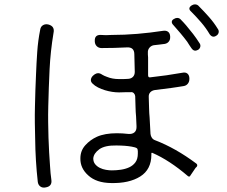

<svg xmlns="http://www.w3.org/2000/svg" viewBox="-20 -856 1040 879"><path d="M940 -699Q923 -728 900.5 -754Q878 -780 855 -803Q838 -818 857 -831Q865 -836 872 -836Q884 -836 891 -827Q914 -804 937 -778Q960 -752 977 -724Q983 -716 981 -707Q979 -698 971 -693Q964 -688 958 -688Q948 -688 940 -699ZM856 -636Q851 -643 846.5 -650Q842 -657 837 -665Q822 -685 806 -704Q790 -723 773 -742Q766 -749 766.5 -756.5Q767 -764 776 -769Q784 -774 791 -774Q802 -774 809 -765Q814 -760 820 -753.5Q826 -747 832 -740Q849 -720 864 -700.5Q879 -681 893 -659Q899 -651 897 -642Q895 -633 887 -628Q879 -624 874 -624Q864 -624 856 -636ZM153 -23Q142 -122 141 -220Q140 -256 139.5 -293Q139 -330 140 -368Q141 -406 142 -443Q143 -480 145 -517Q147 -568 150.5 -619Q154 -670 164 -720Q166 -734 176.5 -740.5Q187 -747 201 -744Q232 -736 225 -705Q211 -621 207 -538Q203 -455 201 -370Q200 -332 200.5 -296Q201 -260 202 -225Q203 -190 205 -158Q207 -126 209 -97Q211 -61 215 -34Q220 -3 189 2Q175 5 165 -2Q155 -9 153 -23ZM488 -18Q421 -19 384 -53Q347 -86 348 -131Q348 -166 370.5 -191Q393 -216 424 -230Q460 -246 515 -246Q541 -246 566 -243Q585 -241 595.5 -250Q606 -259 605 -278L603 -322Q601 -342 600.5 -365.5Q600 -389 599 -416Q598 -424 592.5 -429.5Q587 -435 579 -434H560L525 -433Q510 -433 493.5 -435.5Q477 -438 460.5 -443Q444 -448 429 -455.5Q414 -463 403 -474Q394 -483 396.5 -494Q399 -505 410 -513L414 -516Q422 -521 429 -521Q438 -521 448 -514Q456 -509 470 -504Q494 -494 525 -494Q535 -494 545.5 -494Q556 -494 567 -495Q581 -496 589 -504.5Q597 -513 597 -527L595 -607Q595 -641 561 -639Q503 -636 445 -636Q432 -636 423.5 -644Q415 -652 414 -665V-667Q412 -698 443 -696Q464 -694 490 -696Q550 -696 609 -701Q668 -706 727 -715Q741 -717 749.5 -710.5Q758 -704 759 -690V-688Q760 -675 753 -666Q746 -657 734 -655Q723 -653 710.5 -652Q698 -651 684 -649Q673 -647 665.5 -639Q658 -631 657 -620Q657 -612 657 -606Q657 -600 658 -593V-512Q658 -500 668 -502Q742 -510 815 -523Q829 -526 837.5 -519.5Q846 -513 847 -499V-494Q847 -482 840 -473Q833 -464 821 -462Q807 -460 792.5 -457.5Q778 -455 762 -453L690 -444Q676 -442 668 -433.5Q660 -425 661 -411Q662 -384 662.5 -360.5Q663 -337 665 -317L669 -243Q670 -233 675.5 -225Q681 -217 690 -214Q784 -178 879 -107Q886 -101 881 -93L875 -87L874 -86V-85Q873 -84 873 -84L852 -53Q848 -44 840 -50Q798 -86 757.5 -112.5Q717 -139 678 -156Q673 -158 673 -153V-148Q673 -80 622 -48Q571 -16 488 -18ZM492 -76Q512 -76 533 -79Q554 -82 571.5 -90Q589 -98 600 -113Q611 -128 611 -153V-164L610 -171Q610 -178 597 -181.5Q584 -185 567 -187Q550 -189 534 -189.5Q518 -190 513 -190Q461 -191 435 -173Q409 -154 407 -131Q407 -115 415.5 -104.5Q424 -94 437 -87.5Q450 -81 465 -78.5Q480 -76 492 -76Z"/></svg>

Font: Higure Gothic
Style: Regular
Weight: 400
Designer: Yoshimichi Ohira
Foundry: Positype
Version: Version 1.000